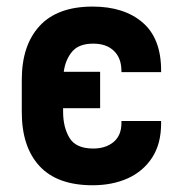

<svg xmlns="http://www.w3.org/2000/svg" viewBox="-20 -546 545 572"><path d="M278.3 -223.6H168V-212.9Q168 -167 187 -135.3Q206.1 -103.5 257.8 -103.5Q294.9 -103.5 318.4 -123Q341.8 -142.6 341.8 -179.7V-185.5H460V-178.7Q460 -117.2 433.1 -76.2Q406.2 -35.2 360.4 -14.6Q314.5 5.9 255.9 5.9Q150.4 5.9 97.7 -51.3Q44.9 -108.4 44.9 -211.9V-308.6Q44.9 -411.1 98.1 -468.8Q151.4 -526.4 255.9 -526.4Q349.6 -526.4 404.8 -479Q460 -431.6 460 -335.9V-331.1H341.8V-334Q341.8 -373 319.3 -394.5Q296.9 -416 257.8 -416Q214.8 -416 194.8 -392.1Q174.8 -368.2 169.9 -332H278.3Z"/></svg>

Font: Dinish
Style: Bold
Weight: 700
Designer: Bert Driehuis
Foundry: Playbeing
Version: Version 3.006; git-39231f3c-release